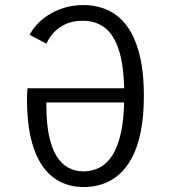

<svg xmlns="http://www.w3.org/2000/svg" viewBox="-20 -726 690 758"><path d="M311 12.5Q261.5 12.5 220.2 -7.2Q179 -27 149.2 -68.5Q119.5 -110 103 -176.2Q86.5 -242.5 86.5 -335Q86.5 -341 86.8 -348.5Q87 -356 87.5 -364Q88 -372 88.5 -377.5H494V-321.5H163Q163 -318.5 163 -317Q163 -315.5 163 -312Q163 -241.5 173.2 -191.8Q183.5 -142 202.8 -110.5Q222 -79 249 -64.2Q276 -49.5 310 -49.5Q341.5 -49.5 370.5 -63.2Q399.5 -77 422 -110.2Q444.5 -143.5 457.5 -201.8Q470.5 -260 470.5 -349Q470.5 -462.5 449.8 -526.8Q429 -591 392.5 -617.5Q356 -644 309 -644Q265.5 -644.5 235.8 -629.2Q206 -614 188.2 -592.8Q170.5 -571.5 163.5 -553.5L97 -588.5Q106.5 -607.5 124.8 -628Q143 -648.5 169.8 -666Q196.5 -683.5 231.8 -694.8Q267 -706 311 -706Q347.5 -706 382.2 -695.2Q417 -684.5 447 -660Q477 -635.5 499.5 -594.2Q522 -553 535 -492.2Q548 -431.5 548 -348.5Q548 -265 535.2 -203.8Q522.5 -142.5 499.8 -101Q477 -59.5 447 -34.5Q417 -9.5 382.2 1.5Q347.5 12.5 311 12.5Z"/></svg>

Font: Trispace Thin Light
Style: Regular
Weight: 300
Version: Version 1.210